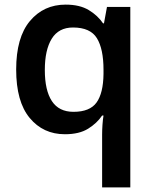

<svg xmlns="http://www.w3.org/2000/svg" viewBox="-20 -571 665 831"><path d="M422 11Q422 -8 423.5 -30.5Q425 -53 428 -71H422Q400 -38 361.5 -14Q323 10 261 10Q167 10 108.5 -60.5Q50 -131 50 -270Q50 -409 109.5 -480Q169 -551 264 -551Q325 -551 364 -527.5Q403 -504 426 -470H430L443 -541H544V240H422ZM298 -87Q369 -87 398 -127.5Q427 -168 428 -251V-269Q428 -359 399.5 -405.5Q371 -452 296 -452Q234 -452 204 -403.5Q174 -355 174 -268Q174 -180 204.5 -133.5Q235 -87 298 -87Z"/></svg>

Font: Noto Sans Sundanese SemiBold
Style: Regular
Weight: 600
Version: Version 2.003